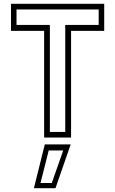

<svg xmlns="http://www.w3.org/2000/svg" viewBox="-20 -720 603 1005"><path d="M211 0V-558.5H37.5V-700H525.5V-558.5H352V0ZM241 -29.5H321.5V-589.5H496.5V-670.5H66.5V-589.5H241ZM157.5 265 214.5 36H350L270.5 265ZM192 238H251L311 67.5H235Z"/></svg>

Font: Tourney Thin Light
Style: Regular
Weight: 300
Version: Version 1.015